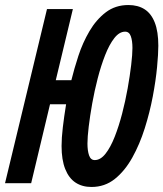

<svg xmlns="http://www.w3.org/2000/svg" viewBox="-46 -729 650 764"><path d="M318 15Q281 15 254.5 -2.5Q228 -20 213.5 -56.5Q199 -93 199 -148Q199 -180 204 -222.5Q209 -265 217 -314H153L78 0H-26L141 -693H244L176 -410H238Q249 -455 266 -507Q283 -559 310 -605Q337 -651 375 -680Q413 -709 465 -709Q503 -709 529.5 -692Q556 -675 570 -639Q584 -603 584 -547Q584 -515 579 -462Q574 -409 562 -345.5Q550 -282 530 -218.5Q510 -155 480.5 -102Q451 -49 411 -17Q371 15 318 15ZM331 -92Q354 -92 374 -117.5Q394 -143 410.5 -185Q427 -227 440 -277Q453 -327 462 -377.5Q471 -428 476 -470.5Q481 -513 481 -538Q481 -567 474.5 -585Q468 -603 452 -603Q429 -603 409 -577.5Q389 -552 372.5 -510Q356 -468 343 -418Q330 -368 321 -317.5Q312 -267 307 -225Q302 -183 302 -158Q302 -129 308.5 -110.5Q315 -92 331 -92Z"/></svg>

Font: Ubuntu Sans Mono
Style: Bold Italic
Weight: 700
Italic angle: -13.5°
Monospace: yes
Designer: Dalton Maag Ltd
Foundry: Dalton Maag Ltd
Version: Version 1.006